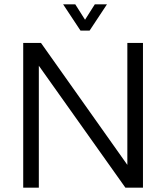

<svg xmlns="http://www.w3.org/2000/svg" viewBox="-20 -865 768 885"><path d="M351 -724H393L473 -845H417L372 -774L327 -845H271L351 -724ZM567 -667V-105L169 -667H87V0H159V-562L558 0H639V-667H567Z"/></svg>

Font: Maven Pro
Style: Regular
Weight: 400
Designer: Joe Prince
Foundry: Joe Prince
Version: Version 1.003